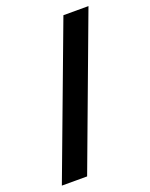

<svg xmlns="http://www.w3.org/2000/svg" viewBox="-137 -792 681 871"><g transform="rotate(-20 203.5 -357.0)"><path d="M400 -719H279L8 5H130Z"/></g></svg>

Font: Noto Sans Armenian Condensed
Style: Bold
Weight: 700
Width: 3
Designer: Monotype Design Team
Foundry: Monotype Imaging Inc.
Version: Version 2.008